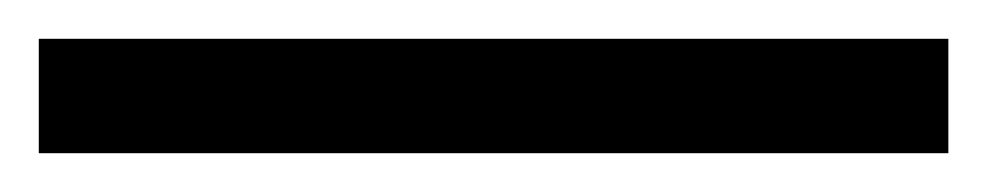

<svg xmlns="http://www.w3.org/2000/svg" viewBox="-25 -839 509 99"><path d="M-5 -760V-819H464V-760Z"/></svg>

Font: Noto Rashi Hebrew SemiBold
Style: Regular
Weight: 600
Version: Version 1.006